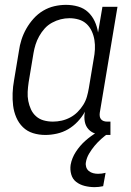

<svg xmlns="http://www.w3.org/2000/svg" viewBox="-20 -548 540 791"><path d="M167 8Q140 8 116 0.5Q92 -7 74.5 -24Q57 -41 47 -64.5Q37 -88 34 -113Q31 -138 32 -164.5Q33 -191 38 -218L58 -338Q61 -361 68.5 -384.5Q76 -408 88.5 -430Q101 -452 118.5 -471.5Q136 -491 158 -504Q180 -517 204 -522.5Q228 -528 252 -528Q278 -528 302 -521Q326 -514 343 -498Q360 -482 370 -460.5Q380 -439 384 -414L402 -520H464L391 -83Q390 -76 391 -69Q392 -62 396 -57Q400 -52 406.5 -49.5Q413 -47 421 -47H435V8H412Q393 8 375 3Q357 -2 345 -15Q333 -28 329.5 -46Q326 -64 329 -83L330 -88Q318 -66 300 -47Q282 -28 260.5 -15.5Q239 -3 214.5 2.5Q190 8 167 8ZM198 -47Q216 -47 234 -51Q252 -55 269 -64Q286 -73 299.5 -86.5Q313 -100 323 -116Q333 -132 338 -149.5Q343 -167 346 -185L366 -305Q370 -325 371 -344.5Q372 -364 369 -383Q366 -402 358 -419.5Q350 -437 336.5 -449.5Q323 -462 304.5 -467.5Q286 -473 266 -473Q248 -473 230 -468.5Q212 -464 194.5 -454.5Q177 -445 164 -430.5Q151 -416 141.5 -399Q132 -382 126.5 -364.5Q121 -347 118 -329L98 -209Q95 -189 94 -169.5Q93 -150 96.5 -132Q100 -114 107.5 -97.5Q115 -81 128.5 -69Q142 -57 160 -52Q178 -47 198 -47ZM370 223Q349 223 329 218Q309 213 294 201.5Q279 190 273.5 170.5Q268 151 271 131Q276 103 292.5 77.5Q309 52 331.5 32Q354 12 379.5 -3Q405 -18 432 -28L428 0Q412 11 397 24.5Q382 38 369.5 53Q357 68 347 85Q337 102 334 120Q332 130 335 140Q338 150 346 156.5Q354 163 364 165.5Q374 168 384 168Q392 168 399.5 167Q407 166 415 164L405 219Q396 221 387 222Q378 223 370 223Z"/></svg>

Font: Iosevka Curly Light
Style: Italic
Weight: 300
Italic angle: -9°
Monospace: yes
Designer: Belleve Invis
Foundry: Belleve Invis
Version: Version 22.1.2; ttfautohint (v1.8.4)